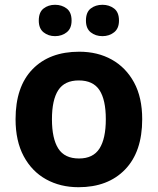

<svg xmlns="http://www.w3.org/2000/svg" viewBox="-20 -772 659 802"><path d="M574 -274Q574 -138 502.5 -64Q431 10 308 10Q232 10 172.5 -23Q113 -56 79 -119.5Q45 -183 45 -274Q45 -410 116 -483Q187 -556 311 -556Q388 -556 447 -523Q506 -490 540 -427.5Q574 -365 574 -274ZM197 -274Q197 -193 223.5 -151.5Q250 -110 310 -110Q369 -110 395.5 -151.5Q422 -193 422 -274Q422 -355 395.5 -395.5Q369 -436 309 -436Q250 -436 223.5 -395.5Q197 -355 197 -274ZM142 -686Q142 -721 162 -736.5Q182 -752 210 -752Q238 -752 258.5 -736.5Q279 -721 279 -686Q279 -653 258.5 -637Q238 -621 210 -621Q182 -621 162 -637Q142 -653 142 -686ZM339 -686Q339 -721 359 -736.5Q379 -752 408 -752Q436 -752 456.5 -736.5Q477 -721 477 -686Q477 -653 456.5 -637Q436 -621 408 -621Q379 -621 359 -637Q339 -653 339 -686Z"/></svg>

Font: Noto Sans Bengali
Style: Bold
Weight: 700
Designer: Jelle Bosma - Monotype Design Team
Foundry: Monotype Imaging Inc.
Version: Version 2.003; ttfautohint (v1.8.4.7-5d5b)